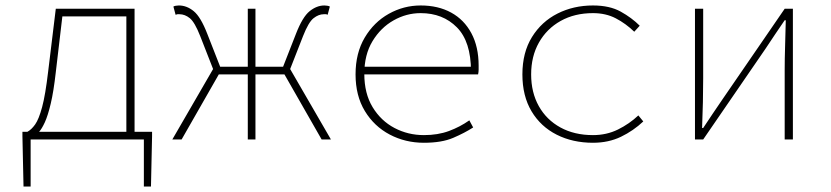

<svg xmlns="http://www.w3.org/2000/svg" viewBox="-20 -510 3040 702"><path d="M442 0V-450H208L184 -246Q176 -175 165.5 -131Q155 -87 144 -63Q133 -39 122.5 -27.5Q112 -16 104 -10L80 -28Q95 -36 108.5 -55Q122 -74 134 -118.5Q146 -163 156 -248L184 -478H472V0ZM66 172 62 -12V-28H536V-12L532 172H506V0H92V172Z M610 0 764 -266H886V-478H914V-266H1036L1190 0H1156L1020 -238H914V0H886V-238H780L644 0ZM766 -240 712 -378Q692 -429 674 -443.5Q656 -458 636 -458Q631 -458 629 -458Q627 -458 622 -456L614 -486Q617 -488 623 -489Q629 -490 634 -490Q663 -490 688.5 -469Q714 -448 738 -386L794 -243ZM1034 -240 1006 -243 1062 -386Q1086 -448 1112 -469Q1138 -490 1166 -490Q1171 -490 1177 -489Q1183 -488 1186 -486L1178 -456Q1174 -458 1171.5 -458Q1169 -458 1164 -458Q1145 -458 1126.5 -443.5Q1108 -429 1088 -378Z M1530 12Q1462 12 1405 -18Q1348 -48 1314 -104Q1280 -160 1280 -238Q1280 -316 1313.5 -372.5Q1347 -429 1401.5 -459.5Q1456 -490 1518 -490Q1582 -490 1629.5 -464Q1677 -438 1703.5 -388.5Q1730 -339 1730 -270Q1730 -263 1730 -255Q1730 -247 1728 -238H1290V-266H1720L1702 -250Q1702 -358 1650.5 -410Q1599 -462 1518 -462Q1466 -462 1419 -435.5Q1372 -409 1342 -359.5Q1312 -310 1312 -240Q1312 -168 1342.5 -118Q1373 -68 1422.5 -42Q1472 -16 1530 -16Q1581 -16 1621.5 -31Q1662 -46 1696 -70L1710 -44Q1679 -24 1637 -6Q1595 12 1530 12Z M2148 12Q2074 12 2015.5 -17.5Q1957 -47 1923.5 -103Q1890 -159 1890 -238Q1890 -318 1925 -374.5Q1960 -431 2018.5 -460.5Q2077 -490 2148 -490Q2209 -490 2249.5 -467.5Q2290 -445 2319 -416L2299 -394Q2268 -424 2231.5 -443Q2195 -462 2148 -462Q2081 -462 2030 -433.5Q1979 -405 1950.5 -354.5Q1922 -304 1922 -238Q1922 -172 1950 -122Q1978 -72 2029 -44Q2080 -16 2148 -16Q2198 -16 2239.5 -36.5Q2281 -57 2314 -88L2332 -66Q2296 -32 2250.5 -10Q2205 12 2148 12Z M2521 0V-478H2551V-224Q2551 -184 2550 -137Q2549 -90 2547 -42H2551Q2566 -65 2586 -94.5Q2606 -124 2621 -146L2849 -478H2879V0H2849V-254Q2849 -294 2850.5 -341Q2852 -388 2853 -436H2849Q2834 -414 2814 -384.5Q2794 -355 2779 -332L2551 0Z"/></svg>

Font: Source Code Pro ExtraLight
Style: Regular
Weight: 200
Monospace: yes
Designer: Paul D. Hunt, Teo Tuominen
Foundry: Adobe
Version: Version 1.026;hotconv 1.1.0;makeotfexe 2.6.0